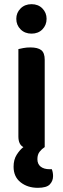

<svg xmlns="http://www.w3.org/2000/svg" viewBox="-20 -705 302 919"><path d="M68 -470Q76 -472 91.5 -475Q107 -478 125 -478Q161 -478 177.5 -465Q194 -452 194 -419V-1Q180 8 169.5 21.5Q159 35 159 57Q159 80 174.5 92.5Q190 105 218 105H228Q234 120 234 138Q234 161 218.5 177.5Q203 194 161 194Q112 194 78.5 167.5Q45 141 45 93Q45 59 60 35.5Q75 12 92 -1Q68 -13 68 -52ZM58 -615Q58 -644 78.5 -664.5Q99 -685 131 -685Q163 -685 183 -664.5Q203 -644 203 -615Q203 -585 183 -564.5Q163 -544 131 -544Q99 -544 78.5 -564.5Q58 -585 58 -615Z"/></svg>

Font: Baloo 2 SemiBold
Style: Regular
Weight: 600
Designer: Sarang Kulkarni and Ek Type
Foundry: Ek Type
Version: Version 1.640;hotconv 1.0.111;makeotfexe 2.5.65597; ttfautoh